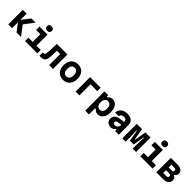

<svg xmlns="http://www.w3.org/2000/svg" viewBox="615 -3225 5770 5770"><g transform="rotate(45 3500.0 -340.0)"><path d="M463 0 238 -298 478 -615H657L422 -307L653 0ZM114 0V-615H276V0Z M824 -615H1166V-144H1347V0H824V-144H1004V-471H824ZM1077 -688Q1028 -688 1001 -713Q974 -738 974 -784Q974 -830 1001 -855Q1028 -880 1077 -880Q1127 -880 1153.5 -855Q1180 -830 1180 -784Q1180 -738 1153.5 -713Q1127 -688 1077 -688Z M1444 8V-134H1459Q1485 -134 1501.5 -140Q1518 -146 1527.5 -162.5Q1537 -179 1542.5 -211Q1548 -243 1549 -294L1561 -615H2011V0H1849V-471H1708L1701 -257Q1698 -170 1684.5 -117.5Q1671 -65 1644.5 -38Q1618 -11 1576.5 -1.5Q1535 8 1477 8Z M2450 19Q2360 19 2294 -21Q2228 -61 2192 -134Q2156 -207 2156 -307Q2156 -408 2192 -481Q2228 -554 2294 -594Q2360 -634 2450 -634Q2540 -634 2606 -594Q2672 -554 2708 -481Q2744 -408 2744 -307Q2744 -207 2708 -134Q2672 -61 2606.5 -21Q2541 19 2450 19ZM2450 -125Q2516 -125 2552 -173Q2588 -221 2588 -307Q2588 -394 2552 -442Q2516 -490 2450 -490Q2385 -490 2348.5 -442Q2312 -394 2312 -307Q2312 -221 2348.5 -173Q2385 -125 2450 -125Z M2972 0V-615H3423V-471H3134V0Z M3581 200V-615H3743V-557H3780Q3798 -592 3835 -611.5Q3872 -631 3917 -631Q3991 -631 4046 -591.5Q4101 -552 4131 -479.5Q4161 -407 4161 -308Q4161 -208 4131 -135.5Q4101 -63 4046 -23.5Q3991 16 3917 16Q3872 16 3835 -4Q3798 -24 3780 -58H3743V200ZM3869 -128Q3933 -128 3969 -175.5Q4005 -223 4005 -308Q4005 -393 3969 -440Q3933 -487 3869 -487Q3804 -487 3768 -439.5Q3732 -392 3732 -307Q3732 -222 3768 -175Q3804 -128 3869 -128Z M4661 -389V-268L4514 -246Q4482 -241 4464.5 -223.5Q4447 -206 4447 -180Q4447 -152 4465.5 -135.5Q4484 -119 4519 -119Q4556 -119 4585.5 -135Q4615 -151 4632.5 -177.5Q4650 -204 4650 -236V-390Q4650 -441 4623.5 -467.5Q4597 -494 4543 -494Q4507 -494 4479 -482Q4451 -470 4434 -447.5Q4417 -425 4411 -393H4255Q4262 -468 4299 -522Q4336 -576 4398.5 -605Q4461 -634 4544 -634Q4672 -634 4740 -574.5Q4808 -515 4808 -402V0H4650V-61H4613Q4595 -24 4561 -4.5Q4527 15 4473 15Q4417 15 4374 -7.5Q4331 -30 4307 -70.5Q4283 -111 4283 -164Q4283 -245 4333.5 -295Q4384 -345 4479 -360Z M4958 0V-615H5184L5245 -248H5263L5323 -615H5542V0H5398V-154L5409 -468H5391L5331 -110H5169L5109 -468H5091L5102 -154V0Z M5724 -615H6066V-144H6247V0H5724V-144H5904V-471H5724ZM5977 -688Q5928 -688 5901 -713Q5874 -738 5874 -784Q5874 -830 5901 -855Q5928 -880 5977 -880Q6027 -880 6053.5 -855Q6080 -830 6080 -784Q6080 -738 6053.5 -713Q6027 -688 5977 -688Z M6404 0V-615H6690Q6797 -615 6855.5 -571Q6914 -527 6914 -445Q6914 -406 6892.5 -375Q6871 -344 6833 -329V-314Q6877 -299 6902 -263.5Q6927 -228 6927 -178Q6927 -93 6867.5 -46.5Q6808 0 6699 0ZM6563 -132H6700Q6733 -132 6751 -147Q6769 -162 6769 -191Q6769 -221 6751 -236Q6733 -251 6700 -251H6563ZM6563 -366H6691Q6724 -366 6742 -381Q6760 -396 6760 -425Q6760 -453 6742 -468Q6724 -483 6691 -483H6563Z"/></g></svg>

Font: Martian Mono
Style: Bold
Weight: 700
Designer: Roman Shamin
Foundry: Evil Martians
Version: Version 1.000